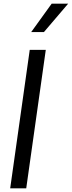

<svg xmlns="http://www.w3.org/2000/svg" viewBox="-20 -1020 389 1040"><path d="M259.8 -1000H349.1L217.8 -846.2H148.9ZM35.2 0 141.1 -750H228L122.1 0Z"/></svg>

Font: Oakes Grotesk
Style: Italic
Weight: 400
Designer: Samuel Oakes
Foundry: Samuel Oakes
Version: Version 1.0 | wf-rip DC20170320